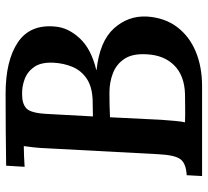

<svg xmlns="http://www.w3.org/2000/svg" viewBox="-48 -694 742 686"><g transform="rotate(-90 323.0 -351.0)"><path d="M331 -702Q450 -702 515 -658Q580 -614 571 -524Q567 -478 529 -437Q491 -396 416 -378V-377Q518 -366 564 -315.5Q610 -265 607 -198Q603 -134 570 -90Q537 -46 482.5 -23Q428 0 358 0H37L40 -55Q81 -57 96.5 -76.5Q112 -96 115 -156L136 -551Q137 -578 139.5 -601.5Q142 -625 144 -637Q128 -637 105.5 -636Q83 -635 70 -634L74 -700Q138 -701 201.5 -701.5Q265 -702 331 -702ZM328 -643Q295 -643 278.5 -627.5Q262 -612 259 -555L250 -390Q265 -390 280 -390.5Q295 -391 309 -391Q357 -393 385.5 -412.5Q414 -432 427 -463Q440 -494 442 -531Q444 -575 427 -599.5Q410 -624 383 -634Q356 -644 328 -643ZM335 -331Q309 -331 288.5 -330.5Q268 -330 247 -329L238 -146Q236 -119 234 -96.5Q232 -74 229 -61Q255 -60 283 -60.5Q311 -61 330 -61Q396 -63 432.5 -99.5Q469 -136 472 -198Q475 -248 456 -277Q437 -306 404.5 -318.5Q372 -331 335 -331Z"/></g></svg>

Font: Lora SemiBold
Style: Italic
Weight: 600
Italic angle: -3°
Designer: Olga Karpushina, Alexei Vanyashin (Cyrillic)
Foundry: Cyreal
Version: Version 3.011; ttfautohint (v1.8.4.7-5d5b)